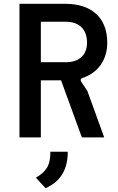

<svg xmlns="http://www.w3.org/2000/svg" viewBox="-20 -720 618 1006"><path d="M82 0H194V-299H300L409 0H526L438 -243L406 -291C400 -301 402 -308 411 -311C493 -338 542 -405 542 -497C542 -626 461 -700 323 -700H82ZM326 -394H194V-606H326C394 -606 436 -567 436 -497C436 -431 394 -394 326 -394ZM168 211 219 266C299 230 335 167 335 75H244C244 141 228 176 168 211Z"/></svg>

Font: Finlandica Medium
Style: Regular
Weight: 500
Designer: Niklas Ekholm, Juho Hiilivirta, Jaakko Suomalainen
Foundry: Helsinki Type Studio
Version: Version 2.000;Glyphs 3.2 (3202)